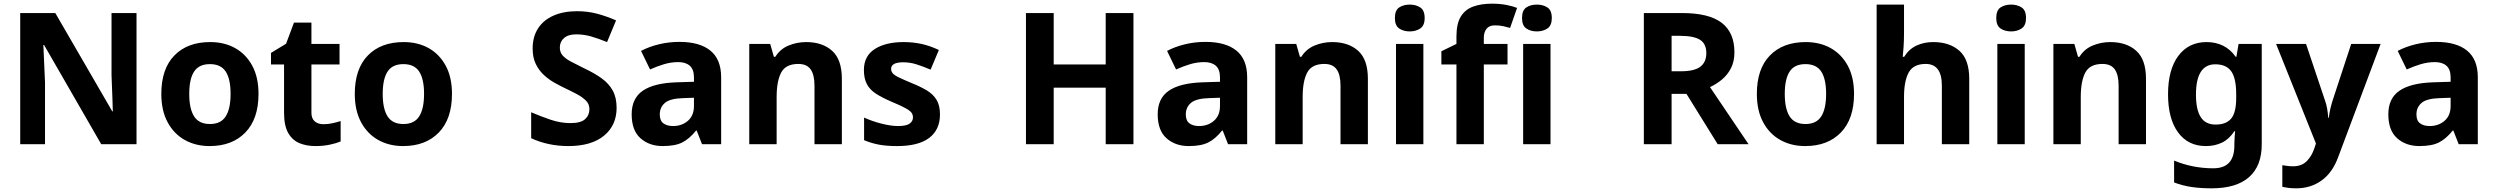

<svg xmlns="http://www.w3.org/2000/svg" viewBox="-20 -785 13581 1045"><path d="M723 0H531L220 -540H216Q218 -489 220.5 -438Q223 -387 225 -336V0H90V-714H281L591 -179H594Q593 -212 592 -245Q591 -278 589.5 -310.5Q588 -343 587 -376V-714H723Z M1387 -273.7Q1387 -138 1315.5 -64Q1244 10 1121 10Q1045.1 10 985.8 -23.1Q926.4 -56.2 892.2 -119.8Q858 -183.4 858 -274Q858 -410 929 -483Q1000 -556 1124 -556Q1201.4 -556 1260.2 -523Q1319 -490 1353 -427.3Q1387 -364.5 1387 -273.7ZM1010 -274Q1010 -193 1036.5 -151.5Q1063 -110 1122.9 -110Q1182 -110 1208.5 -151.5Q1235 -193 1235 -274Q1235 -355 1208.5 -395.5Q1182 -436 1122.5 -436Q1063 -436 1036.5 -395.5Q1010 -355 1010 -274Z M1740 -109Q1765 -109 1788 -114Q1811 -119 1834 -126V-15Q1810 -5 1774.5 2.5Q1739 10 1697 10Q1648 10 1609.5 -6Q1571 -22 1548.5 -61.5Q1526 -101 1526 -171V-434H1455V-497L1537 -547L1580 -662H1675V-546H1828V-434H1675V-171Q1675 -140 1693 -124.5Q1711 -109 1740 -109Z M2440 -273.7Q2440 -138 2368.5 -64Q2297 10 2174 10Q2098.1 10 2038.8 -23.1Q1979.4 -56.2 1945.2 -119.8Q1911 -183.4 1911 -274Q1911 -410 1982 -483Q2053 -556 2177 -556Q2254.4 -556 2313.2 -523Q2372 -490 2406 -427.3Q2440 -364.5 2440 -273.7ZM2063 -274Q2063 -193 2089.5 -151.5Q2116 -110 2175.9 -110Q2235 -110 2261.5 -151.5Q2288 -193 2288 -274Q2288 -355 2261.5 -395.5Q2235 -436 2175.5 -436Q2116 -436 2089.5 -395.5Q2063 -355 2063 -274Z M3336 -198Q3336 -103 3267.5 -46.5Q3199 10 3073 10Q3018 10 2966.5 -1Q2915 -12 2871 -33V-174Q2922 -152 2976.5 -133.5Q3031 -115 3085 -115Q3141 -115 3164.5 -136.5Q3188 -158 3188 -191Q3188 -218 3169.5 -237Q3151 -256 3120 -272.5Q3089 -289 3049 -308Q3024 -320 2995 -336.5Q2966 -353 2939.5 -377.5Q2913 -402 2896 -437Q2879 -472 2879 -521Q2879 -585 2908.5 -630.5Q2938 -676 2992.5 -700Q3047 -724 3121 -724Q3177 -724 3227.5 -711Q3278 -698 3333 -674L3284 -556Q3235 -576 3196 -587Q3157 -598 3116 -598Q3073 -598 3050 -578Q3027 -558 3027 -526Q3027 -501 3042 -483.5Q3057 -466 3087 -450Q3117 -434 3162 -412Q3217 -386 3255.5 -358Q3294 -330 3315 -292Q3336 -254 3336 -198Z M3678 -557Q3788 -557 3846.5 -509.5Q3905 -462 3905 -364V0H3801L3772 -74H3768Q3733 -30 3694 -10Q3655 10 3587 10Q3514 10 3466 -32.5Q3418 -75 3418 -163Q3418 -250 3479 -291.5Q3540 -333 3662 -337L3757 -340V-364Q3757 -407 3734.5 -427Q3712 -447 3672 -447Q3632 -447 3594 -435.5Q3556 -424 3518 -407L3469 -508Q3513 -531 3566.5 -544Q3620 -557 3678 -557ZM3699 -251Q3627 -249 3599 -225Q3571 -201 3571 -162Q3571 -128 3591 -113.5Q3611 -99 3643 -99Q3691 -99 3724 -127.5Q3757 -156 3757 -208V-253Z M4368 -556Q4456 -556 4509 -508.5Q4562 -461 4562 -356V0H4413V-319Q4413 -378 4392 -407.5Q4371 -437 4325 -437Q4257 -437 4232 -390.5Q4207 -344 4207 -257V0H4058V-546H4172L4192 -476H4200Q4226 -518 4271.5 -537Q4317 -556 4368 -556Z M5096 -162Q5096 -79 5037.5 -34.5Q4979 10 4863 10Q4806 10 4765 2.5Q4724 -5 4683 -22V-145Q4727 -125 4778 -112Q4829 -99 4868 -99Q4912 -99 4930.5 -112Q4949 -125 4949 -146Q4949 -160 4941.5 -171Q4934 -182 4909 -196Q4884 -210 4831 -232Q4780 -254 4747 -275.5Q4714 -297 4698 -327.5Q4682 -358 4682 -404Q4682 -480 4741 -518Q4800 -556 4898 -556Q4949 -556 4995 -546Q5041 -536 5090 -513L5045 -406Q5005 -423 4969 -434.5Q4933 -446 4896 -446Q4863 -446 4846.5 -437Q4830 -428 4830 -410Q4830 -397 4838.5 -386.5Q4847 -376 4871.5 -364Q4896 -352 4944 -332Q4991 -313 5025 -292.5Q5059 -272 5077.5 -241.5Q5096 -211 5096 -162Z M6149 0H5998V-308H5715V0H5564V-714H5715V-434H5998V-714H6149Z M6541 -557Q6651 -557 6709.5 -509.5Q6768 -462 6768 -364V0H6664L6635 -74H6631Q6596 -30 6557 -10Q6518 10 6450 10Q6377 10 6329 -32.5Q6281 -75 6281 -163Q6281 -250 6342 -291.5Q6403 -333 6525 -337L6620 -340V-364Q6620 -407 6597.5 -427Q6575 -447 6535 -447Q6495 -447 6457 -435.5Q6419 -424 6381 -407L6332 -508Q6376 -531 6429.5 -544Q6483 -557 6541 -557ZM6562 -251Q6490 -249 6462 -225Q6434 -201 6434 -162Q6434 -128 6454 -113.5Q6474 -99 6506 -99Q6554 -99 6587 -127.5Q6620 -156 6620 -208V-253Z M7231 -556Q7319 -556 7372 -508.5Q7425 -461 7425 -356V0H7276V-319Q7276 -378 7255 -407.5Q7234 -437 7188 -437Q7120 -437 7095 -390.5Q7070 -344 7070 -257V0H6921V-546H7035L7055 -476H7063Q7089 -518 7134.5 -537Q7180 -556 7231 -556Z M7727 -546V0H7578V-546ZM7653 -760Q7686 -760 7710 -744.5Q7734 -729 7734 -686.8Q7734 -646 7710 -630Q7686 -614 7653 -614Q7618.7 -614 7595.4 -630Q7572 -646 7572 -686.8Q7572 -729 7595.4 -744.5Q7618.7 -760 7653 -760Z M8185 -434H8056V0H7907V-434H7825V-506L7907 -546V-586Q7907 -656 7930.5 -694.5Q7954 -733 7997.5 -749Q8041 -765 8100 -765Q8144 -765 8179.5 -758Q8215 -751 8237 -742L8199 -633Q8182 -638 8162 -642.5Q8142 -647 8116 -647Q8085 -647 8070.5 -628Q8056 -609 8056 -580V-546H8185Z M8419 -546V0H8270V-546ZM8345 -760Q8378 -760 8402 -744.5Q8426 -729 8426 -686.8Q8426 -646 8402 -630Q8378 -614 8345 -614Q8310.7 -614 8287.4 -630Q8264 -646 8264 -686.8Q8264 -729 8287.4 -744.5Q8310.7 -760 8345 -760Z M9135 -714Q9281 -714 9350.5 -661Q9420 -608 9420 -500Q9420 -451 9401.5 -414.5Q9383 -378 9352.5 -352.5Q9322 -327 9287 -311L9497 0H9329L9159 -274H9078V0H8927V-714ZM9124 -590H9078V-397H9127Q9202 -397 9234.5 -422Q9267 -447 9267 -496Q9267 -547 9232.5 -568.5Q9198 -590 9124 -590Z M10071 -273.7Q10071 -138 9999.5 -64Q9928 10 9805 10Q9729.1 10 9669.8 -23.1Q9610.4 -56.2 9576.2 -119.8Q9542 -183.4 9542 -274Q9542 -410 9613 -483Q9684 -556 9808 -556Q9885.4 -556 9944.2 -523Q10003 -490 10037 -427.3Q10071 -364.5 10071 -273.7ZM9694 -274Q9694 -193 9720.5 -151.5Q9747 -110 9806.9 -110Q9866 -110 9892.5 -151.5Q9919 -193 9919 -274Q9919 -355 9892.5 -395.5Q9866 -436 9806.5 -436Q9747 -436 9720.5 -395.5Q9694 -355 9694 -274Z M10343 -605Q10343 -565 10340.5 -528Q10338 -491 10336 -476H10344Q10370 -518 10411 -537Q10452 -556 10502 -556Q10591 -556 10644.5 -508.5Q10698 -461 10698 -356V0H10549V-319Q10549 -437 10461 -437Q10394 -437 10368.5 -390.5Q10343 -344 10343 -257V0H10194V-760H10343Z M11000 -546V0H10851V-546ZM10926 -760Q10959 -760 10983 -744.5Q11007 -729 11007 -686.8Q11007 -646 10983 -630Q10959 -614 10926 -614Q10891.7 -614 10868.4 -630Q10845 -646 10845 -686.8Q10845 -729 10868.4 -744.5Q10891.7 -760 10926 -760Z M11466 -556Q11554 -556 11607 -508.5Q11660 -461 11660 -356V0H11511V-319Q11511 -378 11490 -407.5Q11469 -437 11423 -437Q11355 -437 11330 -390.5Q11305 -344 11305 -257V0H11156V-546H11270L11290 -476H11298Q11324 -518 11369.5 -537Q11415 -556 11466 -556Z M11990 -556Q12040 -556 12080 -536Q12120 -516 12148 -476H12152L12164 -546H12290V1Q12290 118 12221 179Q12152 240 12017 240Q11959 240 11909.5 233Q11860 226 11813 208V89Q11914 131 12026 131Q12084 131 12112.5 100Q12141 69 12141 7V-4Q12141 -21 12142.5 -39Q12144 -57 12145 -71H12141Q12113 -28 12074 -9Q12035 10 11986 10Q11889 10 11834.5 -64.5Q11780 -139 11780 -272Q11780 -406 11836 -481Q11892 -556 11990 -556ZM12037 -435Q11985 -435 11958.5 -394Q11932 -353 11932 -270Q11932 -188 11958 -147.5Q11984 -107 12039 -107Q12096 -107 12123.5 -139.5Q12151 -172 12151 -253V-271Q12151 -359 12124 -397Q12097 -435 12037 -435Z M12368 -546H12531L12634 -239Q12642 -217 12646 -193.5Q12650 -170 12652 -144H12655Q12658 -170 12663.5 -193.5Q12669 -217 12676 -239L12777 -546H12937L12706 70Q12675 155 12615.5 197.5Q12556 240 12478 240Q12453 240 12434.5 237.5Q12416 235 12402 232V114Q12413 116 12428.5 118Q12444 120 12461 120Q12508 120 12535.5 91.5Q12563 63 12576 23L12585 -4Z M13239 -557Q13349 -557 13407.5 -509.5Q13466 -462 13466 -364V0H13362L13333 -74H13329Q13294 -30 13255 -10Q13216 10 13148 10Q13075 10 13027 -32.5Q12979 -75 12979 -163Q12979 -250 13040 -291.5Q13101 -333 13223 -337L13318 -340V-364Q13318 -407 13295.5 -427Q13273 -447 13233 -447Q13193 -447 13155 -435.5Q13117 -424 13079 -407L13030 -508Q13074 -531 13127.5 -544Q13181 -557 13239 -557ZM13260 -251Q13188 -249 13160 -225Q13132 -201 13132 -162Q13132 -128 13152 -113.5Q13172 -99 13204 -99Q13252 -99 13285 -127.5Q13318 -156 13318 -208V-253Z"/></svg>

Font: Noto Sans Hanifi Rohingya
Style: Regular
Weight: 400
Designer: Monotype Design Team and DaltonMaag
Foundry: Google LLC
Version: Version 2.101